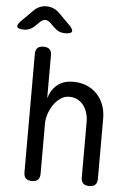

<svg xmlns="http://www.w3.org/2000/svg" viewBox="-79 -1012 742 1068"><g transform="rotate(5 292.0 -477.5)"><path d="M185 -35Q185 -12 174 -1Q163 10 140 10Q117 10 106 -1Q95 -12 95 -35V-695Q95 -718 106 -729Q117 -740 140 -740Q163 -740 174 -729Q185 -718 185 -695V-456Q199 -504 233 -532Q267 -560 322 -560Q362 -560 395.5 -546.5Q429 -533 453.5 -508Q478 -483 491.5 -448Q505 -413 505 -370V-35Q505 -12 494 -1Q483 10 460 10Q437 10 426 -1Q415 -12 415 -35V-344Q415 -370 408 -393.5Q401 -417 387.5 -435Q374 -453 354 -464Q334 -475 307 -475Q280 -475 257.5 -459Q235 -443 219 -419.5Q203 -396 194 -368Q185 -340 185 -316ZM23 -825Q-10 -825 -15 -837Q-20 -849 3 -872L66 -935Q81 -950 98.5 -957.5Q116 -965 137 -965Q158 -965 176 -957.5Q194 -950 209 -935L271 -873Q295 -849 290 -837Q285 -825 251 -825Q234 -825 219.5 -831Q205 -837 193 -849L166 -875Q152 -889 137 -889Q122 -889 108 -875L80 -848Q68 -837 54 -831Q40 -825 23 -825Z"/></g></svg>

Font: Maple Mono
Style: Regular
Weight: 400
Monospace: yes
Designer: subframe7536
Version: Version 7.300